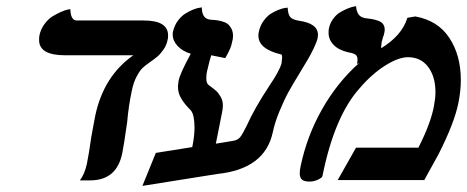

<svg xmlns="http://www.w3.org/2000/svg" viewBox="-20 -589 1527 628"><path d="M411.1 -292Q400.4 -242.2 396 -189.9Q384.8 -111.3 379.9 -87.9Q361.8 1 274.9 1H265.1H241.2Q256.3 -18.1 264.2 -53.2Q270 -80.6 278.8 -142.1L291 -208Q317.9 -339.4 416 -408.2H192.9Q107.9 -408.2 107.9 -458Q107.9 -466.8 108.9 -473.1Q113.3 -493.7 125.5 -510.3Q137.7 -526.9 151.6 -535.4Q165.5 -543.9 179 -549.8Q192.4 -555.7 201.2 -557.6L210 -559.1Q211.4 -522 231 -522H450.2Q529.8 -522 529.8 -473.1Q529.8 -462.9 527.8 -457Q524.4 -440.4 514.4 -426.3Q504.4 -412.1 494.9 -404.1Q485.4 -396 467.8 -383.8Q454.1 -374 445.8 -366.2Q437.5 -358.4 427 -338.9Q416.5 -319.3 411.1 -292Z M739.7 -127.9Q756.8 -129.9 765.1 -139.9Q773.4 -149.9 787.1 -178.2Q812 -233.9 860.8 -308.1Q893.6 -356 900.9 -381.8Q902.8 -398.4 902.8 -400.9Q902.8 -411.1 898.9 -411.1Q825.2 -428.7 825.2 -472.2Q825.2 -479 826.2 -482.9Q830.1 -503.9 841.6 -520Q853 -536.1 866 -544.2Q878.9 -552.2 891.6 -557.1Q904.3 -562 912.6 -563L920.9 -564Q921.9 -542 929.4 -533.2Q937 -524.4 959 -521Q1020 -512.2 1020 -475.1Q1020 -473.6 1019.5 -470Q1019 -466.3 1019 -464.8Q1016.1 -451.7 1005.9 -430.4Q995.6 -409.2 986.8 -394.5Q978 -379.9 959 -348.1Q937 -312.5 923.3 -287.6Q909.7 -262.7 894.3 -225.6Q878.9 -188.5 872.1 -155.8Q846.2 -36.1 690.9 -20Q652.8 -13.7 566.4 -0.2Q480 13.2 445.8 19L489.7 -88.9L608.9 -107.9Q616.2 -143.6 616.2 -170.9Q616.2 -211.9 605 -227.1Q583.5 -248.5 572.8 -266.6Q562 -284.7 562 -306.2Q562 -309.6 564 -324.2Q568.4 -348.1 604 -413.1Q577.1 -421.4 561 -438.5Q544.9 -455.6 544.9 -476.1Q544.9 -481.9 545.9 -485.8Q550.3 -505.4 561.5 -520.8Q572.8 -536.1 585.7 -544.2Q598.6 -552.2 611.1 -557.4Q623.5 -562.5 631.8 -563.5L640.1 -564.9Q640.1 -528.8 666 -524.9Q678.7 -523.9 686 -523.2Q693.4 -522.5 705.6 -519.3Q717.8 -516.1 724.6 -510.7Q731.4 -505.4 736.8 -495.4Q742.2 -485.4 742.2 -471.2Q742.2 -460.9 738.8 -450.2Q736.8 -433.6 716.8 -398.9Q681.6 -406.2 670.9 -408.2Q664.1 -386.2 659.2 -363.8Q654.8 -348.6 654.8 -333Q654.8 -318.4 661.1 -312Q679.7 -298.3 687 -291.7Q694.3 -285.2 701.7 -272.5Q709 -259.8 709 -244.1Q709 -233.4 706.1 -220.2L686 -119.1Z M1312.5 -530.8 1338.4 -535.2Q1412.1 -522 1449.7 -465.1Q1487.3 -408.2 1487.3 -327.1Q1487.3 -293 1479.5 -252.9Q1466.3 -187 1414.6 -85L1367.7 0H1084.5L1144.5 -106H1348.6Q1389.6 -187.5 1399.4 -242.2Q1404.3 -268.1 1404.3 -287.1Q1404.3 -338.4 1380.4 -370.1Q1356.4 -401.9 1314.5 -401.9Q1283.2 -401.9 1239.5 -374.3Q1195.8 -346.7 1155.8 -299.8Q1073.7 -208 1034.7 -13.2Q1033.7 -7.8 1020.3 -1.5Q1006.8 4.9 992.7 4.9Q974.6 4.9 967.5 -1.7Q960.4 -8.3 960.4 -22Q960.4 -32.7 963.4 -45.9Q983.9 -144 1033.2 -231.2Q1082.5 -318.4 1154.3 -382.8L1147.5 -379.9Q1149.4 -386.2 1149.4 -394Q1149.4 -405.3 1142.8 -410.2Q1136.2 -415 1118.7 -418Q1087.4 -425.3 1071 -442.4Q1054.7 -459.5 1054.7 -481.9Q1054.7 -491.2 1055.7 -495.1Q1059.1 -513.2 1069.6 -527.3Q1080.1 -541.5 1092.5 -548.8Q1105 -556.2 1116.9 -561Q1128.9 -565.9 1136.7 -567.4L1144.5 -568.8Q1145.5 -557.1 1148.7 -549.3Q1151.9 -541.5 1156.7 -537.6Q1161.6 -533.7 1164.8 -532.5Q1168 -531.2 1173.3 -529.8Q1187.5 -528.3 1196.8 -526.6Q1206.1 -524.9 1216.8 -521.2Q1227.5 -517.6 1232.9 -510.3Q1238.3 -502.9 1238.3 -492.2Q1238.3 -486.8 1237.3 -482.9Q1235.8 -473.6 1231.4 -463.9L1232.4 -464.8Q1231.9 -463.4 1230.5 -459.2Q1229 -455.1 1228.5 -452.1Q1226.6 -437.5 1226.6 -431.2Q1294.9 -472.7 1312.5 -530.8Z"/></svg>

Font: Linux Libertine
Style: Bold Italic
Weight: 700
Italic angle: -11.5°
Designer: Philipp H. Poll
Foundry: Philipp H. Poll
Version: Version 4.0.5